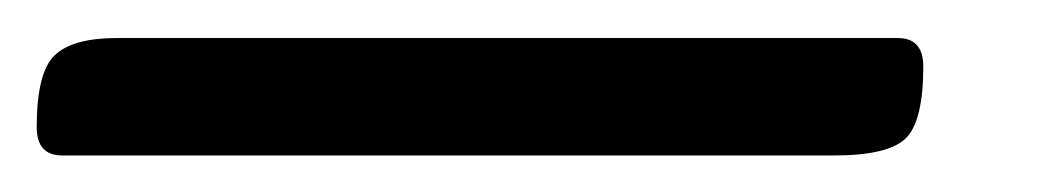

<svg xmlns="http://www.w3.org/2000/svg" viewBox="-28 24 566 103"><path d="M34.7 44.4H453.6Q467.3 44.4 467.3 59.6Q467.3 88.9 458 98.1Q448.7 107.4 419.4 107.4H5.4Q-8.3 107.4 -8.3 92.3Q-8.3 62.5 1.5 53.5Q11.2 44.4 34.7 44.4Z"/></svg>

Font: Averia Sans Libre
Style: Italic
Weight: 400
Italic angle: -7.90001°
Version: Version 1.002